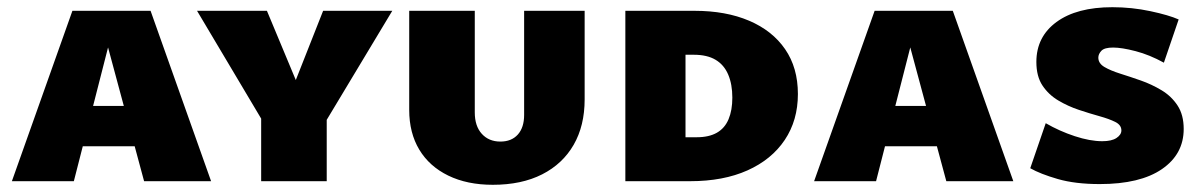

<svg xmlns="http://www.w3.org/2000/svg" viewBox="-20 -503 3334 533"><path d="M13 0 181 -473H398L566 0H380L262 -438H297L185 0ZM124 -97 165 -209H401L450 -97Z M709 -167 527 -473H721L814 -250H789L877 -473H1069L885 -167ZM705 0V-219H887V0Z M1348 10Q1277 10 1224.5 -15.5Q1172 -41 1144 -87.5Q1116 -134 1116 -198V-473H1298V-191Q1298 -153 1317.5 -131.5Q1337 -110 1369 -110Q1400 -110 1417.5 -129.5Q1435 -149 1435 -184V-473H1603V-227Q1603 -154 1572.5 -101Q1542 -48 1485 -19Q1428 10 1348 10Z M1896 0H1716V-473H1908Q1995 -473 2059.5 -445.5Q2124 -418 2159.5 -366.5Q2195 -315 2195 -242Q2195 -169 2158.5 -114.5Q2122 -60 2055 -30Q1988 0 1896 0ZM2013 -232Q2013 -269 2001.5 -296Q1990 -323 1966.5 -337Q1943 -351 1906 -351H1883V-122H1914Q1948 -122 1970 -134.5Q1992 -147 2002.5 -172Q2013 -197 2013 -232Z M2240 0 2408 -473H2625L2793 0H2607L2489 -438H2524L2412 0ZM2351 -97 2392 -209H2628L2677 -97Z M3093 -141Q3093 -156 3076 -164.5Q3059 -173 3032 -180.5Q3005 -188 2975 -198Q2945 -208 2918 -224Q2891 -240 2874 -265.5Q2857 -291 2857 -331Q2857 -401 2913 -442Q2969 -483 3068 -483Q3122 -483 3173.5 -472Q3225 -461 3252 -449L3211 -329Q3171 -351 3132.5 -361Q3094 -371 3070 -371Q3046 -371 3037.5 -362Q3029 -353 3029 -343Q3029 -327 3046 -317Q3063 -307 3090 -298.5Q3117 -290 3147 -279.5Q3177 -269 3204.5 -252.5Q3232 -236 3249 -210Q3266 -184 3266 -145Q3266 -75 3205.5 -33.5Q3145 8 3033 8Q2965 8 2916.5 -6Q2868 -20 2840 -36L2883 -161Q2921 -139 2963.5 -125Q3006 -111 3040 -111Q3066 -111 3079.5 -120Q3093 -129 3093 -141Z"/></svg>

Font: Ysabeau SC Black
Style: Regular
Weight: 900
Designer: Christian Thalmann (Catharsis Fonts)
Version: Version 2.001;gftools[0.9.30]; featfreeze: smcp